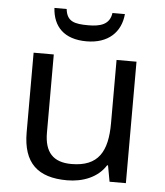

<svg xmlns="http://www.w3.org/2000/svg" viewBox="-53 -787 724 844"><g transform="rotate(5 309.0 -365.0)"><path d="M464 -740H409C402 -688 360 -677 308 -677C247 -677 213 -685 207 -740H153C158 -658 207 -606 306 -606C402 -606 457 -660 464 -740ZM533 -536H445V-257C445 -132 406 -63 287 -63C206 -63 168 -105 168 -191V-536H79V-185C79 -49 145 10 274 10C343 10 409 -15 444 -71H448L461 0H533Z"/></g></svg>

Font: Noto Sans Osage
Style: Regular
Weight: 400
Designer: Monotype Design Team
Foundry: Monotype Imaging Inc.
Version: Version 2.002